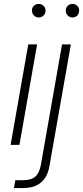

<svg xmlns="http://www.w3.org/2000/svg" viewBox="-20 -738 423 978"><path d="M34 0 124 -512H169L79 0ZM177 -649Q163 -649 153 -659Q143 -669 143 -684Q142 -699 152.5 -708.5Q163 -718 177 -718Q191 -718 201.5 -708.5Q212 -699 212 -684Q212 -669 202 -659Q192 -649 177 -649ZM51 220 58 180H96Q139 180 159.5 162Q180 144 188 103L296 -512H341L232 107Q226 144 209 169Q192 194 164.5 207Q137 220 96 220ZM349 -649Q335 -649 325 -659Q315 -669 315 -684Q315 -699 325 -708.5Q335 -718 349 -718Q363 -718 373 -709Q383 -700 383 -684Q383 -669 373.5 -659Q364 -649 349 -649Z"/></svg>

Font: DM Sans 12pt ExtraLight
Style: Italic
Weight: 250
Italic angle: -10°
Version: Version 4.004;gftools[0.9.30]